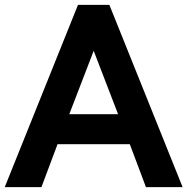

<svg xmlns="http://www.w3.org/2000/svg" viewBox="-40 -770 772 790"><path d="M-20.5 0 280.9 -750H410L711.4 0H560.5L494.1 -176.8H196.8L130.5 0ZM245 -300H445.9L345.5 -560.9Z"/></svg>

Font: Spartan
Style: Bold
Weight: 700
Designer: Matt Bailey, Mirko Velimirovic
Foundry: Matt Bailey
Version: Version 1.005